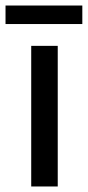

<svg xmlns="http://www.w3.org/2000/svg" viewBox="-41 -675 318 695"><path d="M-21 -588H257V-655H-21ZM72 0H168V-509H72Z"/></svg>

Font: Arthouse Owned Medium
Style: Regular
Weight: 500
Designer: Jeremy Tribby
Foundry: Tribby Type
Version: Version 1.000;PS 001.000;hotconv 1.0.88;makeotf.lib2.5.64775